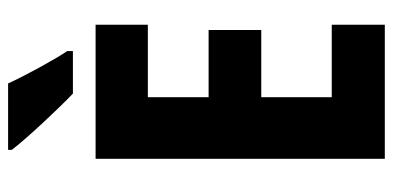

<svg xmlns="http://www.w3.org/2000/svg" viewBox="-268 -702 970 474"><g transform="rotate(-90 217.0 -465.0)"><path d="M248 -930H84V-921C110 -886 190 -801 223 -770H328V-784C308 -813 266 -890 248 -930ZM393 0V-131H214V-305H380V-435H214V-585H393V-714H62V0Z"/></g></svg>

Font: Noto Sans Armenian ExtraCondensed ExtraBold
Style: Regular
Weight: 800
Width: 2
Designer: Monotype Design Team
Foundry: Monotype Imaging Inc.
Version: Version 2.008